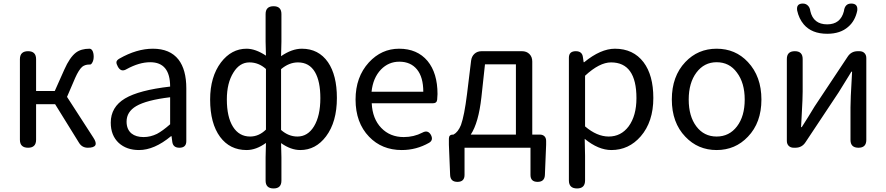

<svg xmlns="http://www.w3.org/2000/svg" viewBox="-20 -831 4985 1080"><path d="M138 0Q92 0 92 -45V-498Q92 -543 138 -543Q183 -543 183 -498V-319H288L342 -440Q372 -508 407 -535Q436 -557 484 -557Q485 -557 486 -557Q500 -554 505 -532Q509 -512 505 -494Q503 -485 498 -477Q492 -467 485 -468Q484 -468 482 -468Q458 -468 442 -455Q423 -438 403 -393L357 -286L505 -57Q543 0 474 0Q442 0 425 -27L290 -245H236H183V-45Q183 0 138 0Z M762 13Q692 13 648 -27Q603 -69 603 -141Q603 -229 683 -277Q762 -324 937 -344Q937 -481 825 -481Q763 -481 692 -442Q661 -423 643 -456Q634 -472 635 -482Q636 -492 651 -501Q749 -557 840 -557Q936 -557 984 -496Q1028 -439 1028 -334V-167V-37Q1028 0 989 0Q953 0 949 -34L945 -65H942Q848 13 762 13ZM788 -60Q826 -60 863 -78Q895 -95 937 -132V-208V-284Q804 -268 746 -234Q692 -202 692 -147Q692 -103 720 -80Q745 -60 788 -60Z M1519 229Q1474 229 1474 185V54L1476 -27Q1421 13 1367 13Q1273 13 1218 -61Q1162 -137 1162 -271Q1162 -399 1223 -480Q1282 -557 1367 -557Q1417 -557 1476 -518L1474 -597V-752Q1474 -796 1519 -796Q1563 -796 1563 -752V-696V-597L1561 -515Q1622 -557 1678 -557Q1772 -557 1825 -481Q1875 -408 1875 -280Q1875 -145 1814 -64Q1756 13 1669 13Q1616 13 1561 -26L1563 54V185Q1563 229 1519 229ZM1387 -63Q1436 -63 1476 -102V-272V-443Q1435 -480 1383 -480Q1328 -480 1293 -423Q1256 -364 1256 -272Q1256 -173 1290.5 -118Q1325 -63 1387 -63ZM1653 -63Q1711 -63 1746 -120Q1782 -179 1782 -279Q1782 -373 1752 -425Q1720 -480 1656 -480Q1606 -480 1561 -442V-271V-100Q1603 -63 1653 -63Z M2240 13Q2128 13 2056 -62Q1980 -141 1980 -271Q1980 -398 2055 -480Q2126 -557 2225 -557Q2327 -557 2385 -488Q2441 -420 2441 -302Q2441 -290 2439 -270Q2437 -250 2414 -250H2254H2071Q2075 -163 2124.5 -111.5Q2174 -60 2251 -60Q2308 -60 2356 -85Q2387 -102 2404 -72Q2419 -43 2394 -28Q2322 13 2240 13ZM2070 -315H2215H2361Q2361 -397 2325.5 -440.5Q2290 -484 2226 -484Q2166 -484 2123 -440Q2078 -393 2070 -315Z M2553 192Q2514 192 2512 154L2505 -17V-51Q2505 -74 2528 -74H2531Q2557 -88 2573 -128Q2592 -181 2607 -302L2630 -490Q2633 -514 2649 -528.5Q2665 -543 2689 -543H2916Q2942 -543 2958 -527Q2974 -511 2974 -485V-74H3016Q3033 -74 3042.5 -64.5Q3052 -55 3052 -38V-17L3045 154Q3043 192 3004 192Q2964 192 2964 153V0H2778H2593V153Q2593 192 2553 192ZM2628 -74H2755H2882V-469H2708L2688 -285Q2672 -140 2628 -74Z M3226 229Q3180 229 3180 184V-157V-506Q3180 -543 3219 -543Q3255 -543 3259 -509L3263 -481H3266Q3359 -557 3439 -557Q3542 -557 3600 -481Q3655 -408 3655 -280Q3655 -146 3584 -64Q3517 13 3419 13Q3346 13 3269 -50L3271 45V184Q3271 229 3226 229ZM3404 -63Q3473 -63 3516 -120Q3560 -180 3560 -279Q3560 -480 3417 -480Q3352 -480 3271 -405V-262V-120Q3338 -63 3404 -63Z M4011 13Q3906 13 3835 -62Q3759 -141 3759 -271.5Q3759 -402 3835 -482Q3906 -557 4011 -557Q4117 -557 4187 -482Q4263 -401 4263 -271Q4263 -141 4187 -62Q4116 13 4011 13ZM4011 -63Q4082 -63 4125.5 -120Q4169 -177 4169 -271Q4169 -365 4125 -423Q4083 -481 4011 -481Q3941 -481 3897.5 -423Q3854 -365 3854 -271Q3854 -177 3897 -120Q3940 -63 4011 -63Z M4445 0Q4427 0 4416.5 -10.5Q4406 -21 4406 -39V-499Q4406 -543 4451 -543Q4495 -543 4495 -499V-316Q4495 -279 4490 -191Q4487 -141 4486 -116H4490Q4526 -172 4562 -232L4748 -512Q4768 -543 4805 -543H4814Q4832 -543 4842.5 -532.5Q4853 -522 4853 -504V-271V-44Q4853 0 4809 0Q4764 0 4764 -44V-227Q4764 -274 4771 -390Q4772 -415 4773 -428H4769Q4765 -422 4757 -408Q4713 -338 4697 -311L4511 -31Q4491 0 4454 0ZM4633 -641Q4546 -641 4501 -694Q4474 -726 4464 -772Q4458 -811 4496 -811Q4513 -811 4524.5 -799.5Q4536 -788 4538 -769Q4555 -694 4633 -694Q4708 -694 4727 -768Q4732 -811 4768 -811Q4807 -811 4802 -771Q4790 -713 4751 -680Q4707 -641 4633 -641Z"/></svg>

Font: GenSenRounded JP R
Style: Regular
Weight: 400
Version: Version 1.501;PS 1;hotconv 16.6.51;makeotf.lib2.5.65220